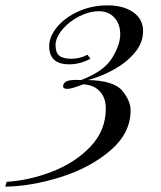

<svg xmlns="http://www.w3.org/2000/svg" viewBox="-100 -551 605 722"><path d="M137.2 -227.1Q137.2 -228 138.2 -231.9Q142.1 -250.5 185.5 -250.5Q198.2 -250.5 205.1 -250Q291 -282.7 321.5 -332.8Q352.1 -382.8 352.1 -421.9Q352.1 -460.9 330.1 -484.9Q308.1 -508.8 272 -508.8Q235.8 -508.8 197.8 -489.5Q159.7 -470.2 134.3 -439.7Q108.9 -409.2 108.9 -381.3Q108.9 -353.5 122.6 -341.8Q136.2 -330.1 168.5 -330.1Q200.7 -330.1 229 -345.2L240.2 -330.1Q201.2 -309.1 160.2 -309.1Q85 -309.1 85 -377Q85 -413.6 114.7 -449.5Q144.5 -485.4 194.8 -508.1Q245.1 -530.8 304.7 -530.8Q364.3 -530.8 401.1 -504.9Q438 -479 438 -434.1Q438 -389.2 406.2 -352.1Q374.5 -314.9 326.9 -288.8Q279.3 -262.7 231 -250Q328.1 -248 359.6 -210Q391.1 -171.9 391.1 -136.2Q391.1 -50.3 315.4 14.6Q239.7 79.6 129.4 114.5Q19 149.4 -80.1 150.9L-75.2 132.8Q10.7 127.4 96.9 94Q183.1 60.5 240.5 0Q297.9 -60.5 297.9 -143.1Q297.9 -183.1 275.4 -207.5Q252.9 -231.9 212.9 -233.9Q169.4 -216.8 153.3 -216.8Q137.2 -216.8 137.2 -227.1Z"/></svg>

Font: PlayfairDisplay-Italic
Style: Italic
Weight: 400
Italic angle: -14°
Designer: Claus Eggers Sørensen
Foundry: Claus Eggers Sørensen
Version: Version 1.002;PS 001.002;hotconv 1.0.70;makeotf.lib2.5.58329